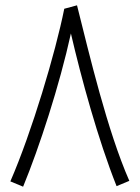

<svg xmlns="http://www.w3.org/2000/svg" viewBox="-20 -694 526 723"><path d="M67 9C128 -139 204 -372 247 -568C286 -400 349 -169 419 7L467 -13C384 -202 317 -487 270 -674L222 -661C189 -496 100 -197 19 -11Z"/></svg>

Font: Noto Sans Arabic UI Cn Lt
Style: Regular
Weight: 300
Width: 3
Designer: Monotype Design Team, Nadine Chahine and Nizar Qandah
Foundry: Monotype Imaging Inc.
Version: Version 2.010